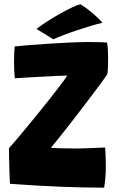

<svg xmlns="http://www.w3.org/2000/svg" viewBox="-20 -862 562 889"><path d="M462 7Q373.5 7 265 2.8Q156.5 -1.5 26 -11Q25 -28.5 24 -59.8Q23 -91 22.2 -123.2Q21.5 -155.5 21.5 -176Q44 -201 75 -238Q106 -275 140 -316.5Q174 -358 205.2 -397.5Q236.5 -437 259.5 -467.5Q282.5 -498 291.5 -512Q279 -512 250.2 -510.8Q221.5 -509.5 185 -507.5Q148.5 -505.5 112.2 -503.5Q76 -501.5 48.5 -499.5Q47 -513.5 46 -534.8Q45 -556 45 -575Q45 -596.5 45.8 -615.2Q46.5 -634 48 -647Q71 -649.5 111.2 -652.8Q151.5 -656 200 -659.2Q248.5 -662.5 296.8 -664.8Q345 -667 384 -667.5Q396 -667.5 414.5 -667.2Q433 -667 450.2 -666.5Q467.5 -666 475.5 -665Q478.5 -651 479.5 -631.2Q480.5 -611.5 480.5 -592Q480.5 -537.5 477 -518.5Q462.5 -497 436.2 -461.5Q410 -426 378.2 -384.5Q346.5 -343 314.8 -302Q283 -261 256.8 -228.2Q230.5 -195.5 216 -178Q229.5 -176.5 259 -175.5Q288.5 -174.5 324.5 -174.5Q356 -174.5 393 -176Q430 -177.5 467 -179Q468 -165 469 -140.5Q470 -116 470 -90.5Q470 -60.5 467.2 -32.2Q464.5 -4 462 7ZM353 -842Q378 -826.5 399.8 -808.5Q421.5 -790.5 436.2 -776Q451 -761.5 454.5 -756.5Q432 -751.5 400 -742Q368 -732.5 334 -721Q300 -709.5 271.5 -698.5Q243 -687.5 227 -680L149 -728Q168.5 -743.5 198 -762.5Q227.5 -781.5 258.8 -799Q290 -816.5 315.5 -828.5Q341 -840.5 353 -842Z"/></svg>

Font: Grandstander ExtraBold
Style: Regular
Weight: 800
Designer: Tyler Finck
Foundry: Etcetera Type Co
Version: Version 1.200; ttfautohint (v1.8.3)